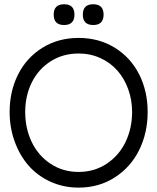

<svg xmlns="http://www.w3.org/2000/svg" viewBox="-20 -855 725 885"><path d="M409.7 -739.7Q361.8 -739.7 361.8 -787.6Q361.8 -835.4 409.7 -835.4Q457.5 -835.4 457.5 -787.6Q457.5 -739.7 409.7 -739.7ZM275.4 -739.7Q227.5 -739.7 227.5 -787.6Q227.5 -835.4 275.4 -835.4Q323.2 -835.4 323.2 -787.6Q323.2 -739.7 275.4 -739.7ZM588.9 -338.9Q588.9 -394.5 571 -443.8Q553.2 -493.2 521.2 -529.5Q489.3 -565.9 442.9 -587.2Q396.5 -608.4 342.3 -608.4Q270 -608.4 213.4 -572.3Q156.7 -536.1 126.5 -474.9Q96.2 -413.6 96.2 -338.9Q96.2 -263.2 126.2 -200.4Q156.2 -137.7 213.1 -100.1Q270 -62.5 342.3 -62.5Q414.6 -62.5 471.7 -100.3Q528.8 -138.2 558.8 -200.9Q588.9 -263.7 588.9 -338.9ZM660.6 -338.9Q660.6 -242.7 621.6 -163.6Q582.5 -84.5 509.3 -37.4Q436 9.8 342.3 9.8Q272 9.8 211.9 -17.8Q151.9 -45.4 111.1 -92.5Q70.3 -139.6 47.4 -203.4Q24.4 -267.1 24.4 -338.9Q24.4 -434.6 63.5 -512Q102.5 -589.4 175.5 -634.8Q248.5 -680.2 342.3 -680.2Q436.5 -680.2 509.5 -634.8Q582.5 -589.4 621.6 -512Q660.6 -434.6 660.6 -338.9Z"/></svg>

Font: Eligible
Style: Regular
Weight: 500
Version: Version 1.1